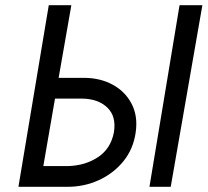

<svg xmlns="http://www.w3.org/2000/svg" viewBox="-20 -720 800 740"><path d="M672 -700H760L638 0H556ZM168 -700H255L206 -420H302Q366 -420 414.5 -393.5Q463 -367 487.5 -319.5Q512 -272 503 -210Q494 -146 456 -99Q418 -52 361.5 -26Q305 0 240 0H51ZM297 -340H192L147 -80H244Q309 -82 358 -114.5Q407 -147 419 -210Q429 -271 394 -305Q359 -339 297 -340Z"/></svg>

Font: Jost*
Style: Italic
Weight: 400
Italic angle: -10°
Version: Version 3.7